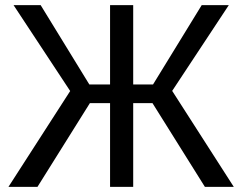

<svg xmlns="http://www.w3.org/2000/svg" viewBox="-20 -731 948 751"><path d="M894.5 0H781.5L576.5 -327.5H501V0H410.5V-327.5H331.5L126.5 0H13L254.5 -375L33 -711H139L329.5 -400.5H410.5V-711H501V-400.5H578.5L769 -711H875L653.5 -375.5Z"/></svg>

Font: Roberto Sans
Style: Regular
Weight: 400
Designer: Google (font) & Cristiano Sobral (main changes)
Version: Version 1.500; ttfautohint (v1.8.4.7-5d5b-dirty)